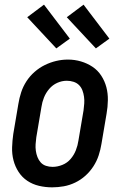

<svg xmlns="http://www.w3.org/2000/svg" viewBox="-20 -797 540 825"><path d="M204 8Q175 8 147.5 1.5Q120 -5 97.5 -20Q75 -35 60 -58Q45 -81 38 -108Q31 -135 32 -164Q33 -193 37 -221L59 -351Q63 -376 71 -400.5Q79 -425 93.5 -447.5Q108 -470 128.5 -488Q149 -506 172.5 -517.5Q196 -529 221 -535Q246 -541 272 -541Q301 -541 328 -533Q355 -525 377.5 -510Q400 -495 415 -472Q430 -449 437 -422.5Q444 -396 443.5 -366.5Q443 -337 438 -309L416 -179Q412 -154 404 -129.5Q396 -105 381.5 -82.5Q367 -60 347 -42Q327 -24 303 -12.5Q279 -1 254 3.5Q229 8 204 8ZM206 -80Q227 -80 248 -88.5Q269 -97 283.5 -114Q298 -131 306 -151.5Q314 -172 317 -193L339 -323Q341 -338 342 -352.5Q343 -367 341 -381.5Q339 -396 334 -409Q329 -422 319.5 -431.5Q310 -441 296 -445.5Q282 -450 267 -450Q246 -450 226 -441Q206 -432 191.5 -415Q177 -398 169 -378Q161 -358 158 -337L136 -207Q134 -192 133 -177.5Q132 -163 134 -149Q136 -135 141 -122Q146 -109 155 -99Q164 -89 177.5 -84.5Q191 -80 206 -80ZM392 -589 267 -723 339 -777 450 -631ZM222 -589 97 -723 169 -777 280 -631Z"/></svg>

Font: Iosevka Curly Slab SmBdObl
Style: Regular
Weight: 600
Italic angle: -9°
Monospace: yes
Designer: Belleve Invis
Foundry: Belleve Invis
Version: Version 11.0.0; ttfautohint (v1.8.3)